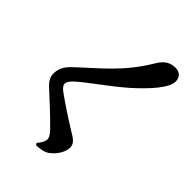

<svg xmlns="http://www.w3.org/2000/svg" viewBox="-76 -880 1081 1081"><g transform="rotate(-45 465.0 -339.5)"><path d="M840 -80C873 -80 894 -102 894 -135C894 -170 881 -204 834 -232C670 -329 594 -434 486 -548C453 -585 419 -599 386 -599C357 -599 335 -586 312 -561C283 -528 194 -433 148 -388C126 -368 111 -360 97 -360C85 -360 62 -371 41 -390L30 -382C31 -350 36 -323 48 -304C73 -267 119 -237 156 -237C191 -237 206 -265 226 -298C255 -346 321 -447 352 -488C366 -506 378 -514 389 -514C400 -514 413 -507 431 -489C484 -432 553 -327 631 -238C711 -149 789 -80 840 -80Z"/></g></svg>

Font: GenRyuMin2 TW B
Style: Regular
Weight: 700
Version: Version 2.100;PS 2.1;hotconv 16.6.51;makeotf.lib2.5.65220 DE